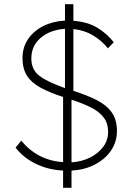

<svg xmlns="http://www.w3.org/2000/svg" viewBox="-20 -802 619 913"><path d="M280 91V9Q211 6 151.5 -22.5Q92 -51 54 -100L81 -133Q159 -39 280 -31V-341Q215 -362 172 -385.5Q129 -409 108 -442.5Q87 -476 87 -526Q87 -577 113.5 -616Q140 -655 185.5 -678Q231 -701 289 -704V-782H329V-703Q398 -698 444.5 -669Q491 -640 521 -601L493 -572Q467 -606 425 -632Q383 -658 329 -664V-370Q395 -349 441 -325.5Q487 -302 511.5 -267.5Q536 -233 536 -179Q536 -127 508 -86Q480 -45 431 -19.5Q382 6 320 9V91ZM129 -524Q129 -471 166.5 -442Q204 -413 289 -383V-665Q218 -660 173.5 -622Q129 -584 129 -524ZM494 -174Q494 -216 473 -243.5Q452 -271 413.5 -290.5Q375 -310 320 -328V-30Q368 -33 407.5 -52.5Q447 -72 470.5 -103.5Q494 -135 494 -174Z"/></svg>

Font: Readex Pro Light
Style: Regular
Weight: 300
Designer: Bonnie Shaver-Troup, Thomas Jockin
Foundry: Lexend
Version: Version 1.200; ttfautohint (v1.8.3)